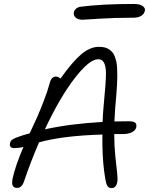

<svg xmlns="http://www.w3.org/2000/svg" viewBox="-20 -921 756 975"><path d="M399.9 -820.8Q375.5 -820.8 363.8 -832Q352.1 -843.3 355 -857.9Q356.9 -868.2 366 -876.7Q375 -885.3 392.1 -887.2Q500 -900.9 659.2 -900.9Q690.9 -900.9 704.8 -890.1Q718.8 -879.4 715.8 -867.2Q712.9 -850.6 697.5 -840.8Q682.1 -831.1 658.2 -831.1Q561.5 -831.1 481.9 -825.9Q402.3 -820.8 399.9 -820.8ZM51.8 -168.9Q39.1 -168.9 33.7 -175.5Q28.3 -182.1 30.8 -192.9Q32.2 -203.1 39.8 -210Q47.4 -216.8 64.9 -223.1Q100.6 -236.3 130.9 -244.1Q158.2 -302.7 170.7 -330.8Q183.1 -358.9 202.1 -408Q221.2 -457 231.9 -497.1Q240.2 -532.2 264.2 -532.2Q275.4 -532.2 287.1 -522Q347.7 -607.4 392.6 -645.3Q437.5 -683.1 481.9 -683.1Q497.6 -683.1 510.3 -680.4Q522.9 -677.7 532.7 -671.1Q542.5 -664.6 549.8 -656.7Q557.1 -648.9 562.3 -635.3Q567.4 -621.6 570.6 -608.4Q573.7 -595.2 574.7 -574.2Q575.7 -553.2 575.7 -534.2Q575.7 -515.1 574 -486.8Q572.3 -458.5 570.3 -433.3Q568.4 -408.2 564.9 -372.1Q563 -350.6 561 -304.2Q584 -305.2 631.8 -305.2Q658.2 -305.2 666.5 -298.1Q674.8 -291 671.9 -274.9Q668.9 -259.8 651.1 -250Q633.3 -240.2 603 -240.2H560.1Q560.1 -181.6 565.7 -127.2Q571.3 -72.8 575 -41.7Q578.6 -10.7 575.2 5.9Q568.8 34.2 545.9 34.2Q528.8 34.2 522 16.4Q515.1 -1.5 508.8 -51.8Q498.5 -131.8 500 -237.8Q298.8 -231.9 178.2 -198.2Q132.8 -91.8 102.1 0Q90.8 33.2 66.9 33.2Q50.8 33.2 44.9 22.5Q39.1 11.7 43.9 -14.2Q58.6 -81.1 99.1 -174.8Q76.2 -168.9 51.8 -168.9ZM478 -620.1Q433.6 -620.1 358.6 -522.9Q283.7 -425.8 208 -264.2Q335.4 -292.5 501 -301.8Q502.9 -346.7 504.9 -367.2Q519 -513.2 518.1 -551.3Q516.6 -607.9 492.7 -617.7Q486.3 -620.1 478 -620.1Z"/></svg>

Font: Shantell Sans Bouncy
Style: Italic
Weight: 300
Italic angle: -11.31°
Designer: Stephen Nixon, Anya Danilova, Shantell Martin
Foundry: Arrow Type
Version: Version 1.006;[9816181b4]